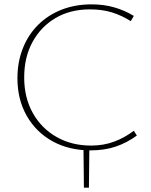

<svg xmlns="http://www.w3.org/2000/svg" viewBox="-20 -684 694 881"><path d="M365 177 363 -8H390L388 177ZM396 6Q297 6 221.5 -35.5Q146 -77 103 -152Q60 -227 60 -325Q60 -399 84.5 -461.5Q109 -524 154.5 -569.5Q200 -615 262.5 -639.5Q325 -664 400 -664Q457 -664 505 -650Q553 -636 594 -611L580 -587Q539 -613 494 -627Q449 -641 393 -641Q302 -641 234.5 -601Q167 -561 129 -491Q91 -421 91 -329Q91 -236 130.5 -165.5Q170 -95 239.5 -55.5Q309 -16 398 -16Q455 -16 503.5 -34Q552 -52 594 -84L608 -62Q561 -28 510 -11Q459 6 396 6Z"/></svg>

Font: Ysabeau Office Thin
Style: Regular
Weight: 250
Designer: Christian Thalmann (Catharsis Fonts)
Version: Version 2.001;gftools[0.9.30]; featfreeze: tnum,lnum,ss02